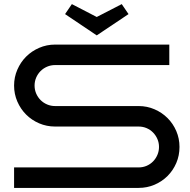

<svg xmlns="http://www.w3.org/2000/svg" viewBox="-20 -918 930 938"><path d="M856.9 -200.2Q856.9 -158.2 841.3 -121.8Q825.7 -85.4 798.6 -58.3Q771.5 -31.2 735.1 -15.6Q698.7 0 657.2 0H48.8V-100.1H657.2Q678.2 -100.1 696.3 -107.9Q714.4 -115.7 727.8 -129.4Q741.2 -143.1 749 -161.4Q756.8 -179.7 756.8 -200.2Q756.8 -220.7 749 -238.8Q741.2 -256.8 727.8 -270.5Q714.4 -284.2 696.3 -292Q678.2 -299.8 657.2 -299.8H249Q208 -299.8 171.4 -315.4Q134.8 -331.1 107.7 -358.2Q80.6 -385.3 64.7 -421.9Q48.8 -458.5 48.8 -500Q48.8 -541 64.7 -577.6Q80.6 -614.3 107.7 -641.4Q134.8 -668.5 171.4 -684.3Q208 -700.2 249 -700.2H807.1V-600.1H249Q228.5 -600.1 210.2 -592.3Q191.9 -584.5 178.2 -570.8Q164.6 -557.1 156.7 -538.8Q148.9 -520.5 148.9 -500Q148.9 -479.5 156.7 -461.2Q164.6 -442.9 178.2 -429.2Q191.9 -415.5 210.2 -407.7Q228.5 -399.9 249 -399.9H657.2Q698.7 -399.9 735.1 -384Q771.5 -368.2 798.6 -341.1Q825.7 -314 841.3 -277.6Q856.9 -241.2 856.9 -200.2ZM331.1 -897.9 452.6 -835 574.7 -897.9 607.9 -849.1 452.6 -745.1 297.9 -849.1Z"/></svg>

Font: Bruno Ace
Style: Regular
Weight: 400
Designer: Astigmatic (AOETI)
Foundry: Astigmatic (AOETI)
Version: Version 1.000